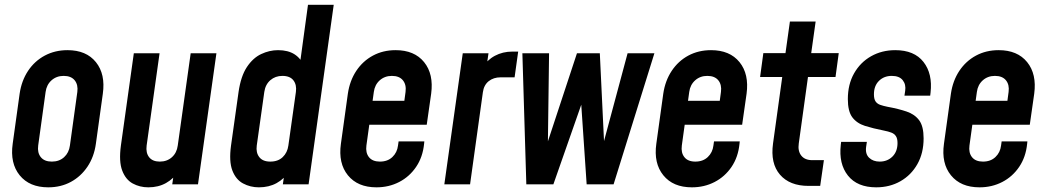

<svg xmlns="http://www.w3.org/2000/svg" viewBox="-20 -770 4370 802"><path d="M181.5 12.5Q103 12.5 62.2 -37.8Q21.5 -88 33 -169.5L62 -378.5Q70 -433 97.2 -474Q124.5 -515 167 -537.8Q209.5 -560.5 262 -560.5Q340.5 -560.5 380.8 -510.2Q421 -460 409.5 -378.5L380.5 -169.5Q373 -115 345.5 -74Q318 -33 276 -10.2Q234 12.5 181.5 12.5ZM196.5 -95Q227.5 -95 247.8 -113.5Q268 -132 272 -162L303 -386Q307 -416 292 -434.5Q277 -453 246 -453Q216 -453 195.2 -434.5Q174.5 -416 170.5 -386L139.5 -162Q135.5 -132 150.5 -113.5Q165.5 -95 196.5 -95Z M599.5 12.5Q564 12.5 534.5 -3.5Q505 -19.5 490.5 -57.5Q476 -95.5 485 -162L539 -547.5H646.5L592.5 -162Q588.5 -131.5 603 -113.2Q617.5 -95 647.5 -95Q677.5 -95 698 -113.2Q718.5 -131.5 722.5 -162L776.5 -547.5H884L807 0H699.5L711 -80L726.5 -55.5Q705.5 -23.5 673.5 -5.5Q641.5 12.5 599.5 12.5Z M1061.5 12.5Q1025.5 12.5 995.2 -3.8Q965 -20 950.5 -58Q936 -96 945 -162L976.5 -386Q986 -451.5 1011.2 -489.8Q1036.5 -528 1071 -544.2Q1105.5 -560.5 1141.5 -560.5Q1183.5 -560.5 1210.8 -542.8Q1238 -525 1250 -493L1228 -468L1266.5 -750H1374L1269 0H1161.5L1173 -79.5L1188.5 -55Q1167.5 -23 1135.5 -5.2Q1103.5 12.5 1061.5 12.5ZM1109 -95Q1141.5 -95 1161 -113.8Q1180.5 -132.5 1184.5 -162L1216 -386Q1220 -415.5 1205.8 -434.2Q1191.5 -453 1159.5 -453Q1130 -453 1109.2 -435Q1088.5 -417 1084 -386L1052.5 -162Q1048.5 -132.5 1063 -113.8Q1077.5 -95 1109 -95Z M1552.5 12.5Q1474 12.5 1433.2 -37.8Q1392.5 -88 1404 -169.5L1433 -378.5Q1441 -433 1468.2 -474Q1495.5 -515 1537.8 -537.8Q1580 -560.5 1632.5 -560.5Q1711 -560.5 1751.5 -510.5Q1792 -460.5 1781 -378.5L1762.5 -249H1507L1521 -349H1669L1674 -386Q1678 -416 1663 -434.5Q1648 -453 1617 -453Q1587 -453 1566.2 -434.5Q1545.5 -416 1541.5 -386L1510.5 -162Q1506.5 -132 1521.2 -113.5Q1536 -95 1567 -95Q1599 -95 1619 -114Q1639 -133 1642.5 -162L1645 -179.5H1752.5L1751.5 -169.5Q1746 -114 1718.2 -73Q1690.5 -32 1647.5 -9.8Q1604.5 12.5 1552.5 12.5Z M1836 0 1913 -547.5H2020.5L2008 -461.5L1992 -484.5Q2014.5 -519.5 2047.2 -537Q2080 -554.5 2120 -554.5H2144.5L2129.5 -447H2071Q2041.5 -447 2021.2 -430.8Q2001 -414.5 1997 -384.5L1943.5 0Z M2178.5 0 2162 -547.5H2273.5L2268 -128.5L2252 -129L2390 -547.5H2485.5L2505.5 -129L2489 -128.5L2601.5 -547.5H2713.5L2543 0H2430.5L2404.5 -384H2426L2291.5 0Z M2870 12.5Q2791.5 12.5 2750.8 -37.8Q2710 -88 2721.5 -169.5L2750.5 -378.5Q2758.5 -433 2785.8 -474Q2813 -515 2855.2 -537.8Q2897.5 -560.5 2950 -560.5Q3028.5 -560.5 3069 -510.5Q3109.5 -460.5 3098.5 -378.5L3080 -249H2824.5L2838.5 -349H2986.5L2991.5 -386Q2995.5 -416 2980.5 -434.5Q2965.5 -453 2934.5 -453Q2904.5 -453 2883.8 -434.5Q2863 -416 2859 -386L2828 -162Q2824 -132 2838.8 -113.5Q2853.5 -95 2884.5 -95Q2916.5 -95 2936.5 -114Q2956.5 -133 2960 -162L2962.5 -179.5H3070L3069 -169.5Q3063.5 -114 3035.8 -73Q3008 -32 2965 -9.8Q2922 12.5 2870 12.5Z M3357.5 6.5Q3278.5 6.5 3238 -40.5Q3197.5 -87.5 3209 -170.5L3247.5 -448.5H3155L3168.5 -548H3261L3279.5 -680H3387L3368.5 -548H3483.5L3470 -448.5H3355L3316.5 -170.5Q3312 -139 3327 -120Q3342 -101 3373 -101H3421.5L3406 6.5Z M3640 12.5Q3561 12.5 3522 -36.5Q3483 -85.5 3492 -165L3493.5 -177.5H3601L3598 -157.5Q3593.5 -127.5 3610.2 -111.2Q3627 -95 3654.5 -95Q3686.5 -95 3707.8 -116Q3729 -137 3729 -172.5Q3729 -191.5 3722.2 -201.5Q3715.5 -211.5 3703 -216.2Q3690.5 -221 3672.5 -224.5Q3627 -233.5 3593 -244.2Q3559 -255 3540.2 -280Q3521.5 -305 3521.5 -356Q3521.5 -417.5 3547.5 -463.5Q3573.5 -509.5 3618.5 -535Q3663.5 -560.5 3719.5 -560.5Q3799 -560.5 3837.5 -511.2Q3876 -462 3867 -383L3865.5 -370.5H3758L3761 -390.5Q3765 -417 3750.8 -435Q3736.5 -453 3705 -453Q3672.5 -453 3651.5 -432.2Q3630.5 -411.5 3630.5 -376Q3630.5 -356.5 3637.2 -346.5Q3644 -336.5 3656.8 -332Q3669.5 -327.5 3687 -324Q3733.5 -315.5 3767.2 -304Q3801 -292.5 3819.5 -267.5Q3838 -242.5 3838 -192Q3838 -130.5 3812 -84.5Q3786 -38.5 3741.2 -13Q3696.5 12.5 3640 12.5Z M4071.5 12.5Q3993 12.5 3952.2 -37.8Q3911.5 -88 3923 -169.5L3952 -378.5Q3960 -433 3987.2 -474Q4014.5 -515 4056.8 -537.8Q4099 -560.5 4151.5 -560.5Q4230 -560.5 4270.5 -510.5Q4311 -460.5 4300 -378.5L4281.5 -249H4026L4040 -349H4188L4193 -386Q4197 -416 4182 -434.5Q4167 -453 4136 -453Q4106 -453 4085.2 -434.5Q4064.5 -416 4060.5 -386L4029.5 -162Q4025.5 -132 4040.2 -113.5Q4055 -95 4086 -95Q4118 -95 4138 -114Q4158 -133 4161.5 -162L4164 -179.5H4271.5L4270.5 -169.5Q4265 -114 4237.2 -73Q4209.5 -32 4166.5 -9.8Q4123.5 12.5 4071.5 12.5Z"/></svg>

Font: Mohave Light SemiBold
Style: Italic
Weight: 600
Italic angle: -8°
Version: Version 2.003